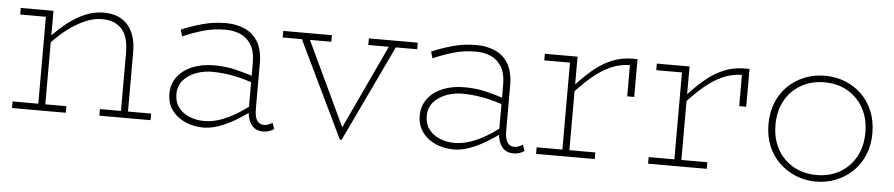

<svg xmlns="http://www.w3.org/2000/svg" viewBox="-36 -684 4191 900"><g transform="rotate(5 2060.0 -234.5)"><path d="M543 0V-303Q543 -340 535.5 -368Q528 -396 512 -414.5Q496 -433 472.5 -442.5Q449 -452 417 -452Q386 -452 354 -440.5Q322 -429 290 -409Q258 -389 227.5 -362Q197 -335 169 -304V-336Q196 -366 225.5 -392.5Q255 -419 287 -439.5Q319 -460 353 -471.5Q387 -483 424 -483Q458 -483 486 -472.5Q514 -462 534 -440.5Q554 -419 565 -386.5Q576 -354 576 -309V0ZM33 0V-31H286V0ZM154 0V-471H187V0ZM33 -440V-471H187V-440ZM444 0V-31H685V0Z M1213 7Q1189 7 1172.5 -5.5Q1156 -18 1147.5 -41Q1139 -64 1139 -97V-308Q1139 -363 1119.5 -394.5Q1100 -426 1068.5 -439.5Q1037 -453 999 -453Q941 -453 892.5 -438.5Q844 -424 798 -404L789 -435Q835 -455 888 -469.5Q941 -484 999 -484Q1045 -484 1084.5 -467.5Q1124 -451 1148 -412.5Q1172 -374 1172 -308V-97Q1172 -60 1183 -42Q1194 -24 1217 -24Q1228 -24 1238 -28.5Q1248 -33 1256 -37L1266 -9Q1258 -3 1244.5 2Q1231 7 1213 7ZM934 13Q889 13 849.5 -4Q810 -21 786 -53.5Q762 -86 762 -132Q762 -177 787.5 -211Q813 -245 857.5 -263.5Q902 -282 959 -282Q1015 -282 1062 -270.5Q1109 -259 1160 -242V-211Q1105 -231 1057 -240.5Q1009 -250 959 -251Q917 -252 879.5 -238.5Q842 -225 818.5 -198.5Q795 -172 795 -132Q795 -95 814.5 -69.5Q834 -44 866 -31Q898 -18 934 -18Q972 -18 1010 -31Q1048 -44 1086 -67Q1124 -90 1160 -119V-88Q1124 -61 1085.5 -38Q1047 -15 1008.5 -1Q970 13 934 13Z M1577 14 1349 -460H1387L1583 -45L1777 -460H1810L1585 14ZM1268 -440V-471H1497V-440H1382H1369ZM1671 -440V-471H1901V-440H1791H1778Z M2391 7Q2367 7 2350.5 -5.5Q2334 -18 2325.5 -41Q2317 -64 2317 -97V-308Q2317 -363 2297.5 -394.5Q2278 -426 2246.5 -439.5Q2215 -453 2177 -453Q2119 -453 2070.5 -438.5Q2022 -424 1976 -404L1967 -435Q2013 -455 2066 -469.5Q2119 -484 2177 -484Q2223 -484 2262.5 -467.5Q2302 -451 2326 -412.5Q2350 -374 2350 -308V-97Q2350 -60 2361 -42Q2372 -24 2395 -24Q2406 -24 2416 -28.5Q2426 -33 2434 -37L2444 -9Q2436 -3 2422.5 2Q2409 7 2391 7ZM2112 13Q2067 13 2027.5 -4Q1988 -21 1964 -53.5Q1940 -86 1940 -132Q1940 -177 1965.5 -211Q1991 -245 2035.5 -263.5Q2080 -282 2137 -282Q2193 -282 2240 -270.5Q2287 -259 2338 -242V-211Q2283 -231 2235 -240.5Q2187 -250 2137 -251Q2095 -252 2057.5 -238.5Q2020 -225 1996.5 -198.5Q1973 -172 1973 -132Q1973 -95 1992.5 -69.5Q2012 -44 2044 -31Q2076 -18 2112 -18Q2150 -18 2188 -31Q2226 -44 2264 -67Q2302 -90 2338 -119V-88Q2302 -61 2263.5 -38Q2225 -15 2186.5 -1Q2148 13 2112 13Z M2650 -305V-337Q2690 -381 2730 -414Q2770 -447 2814.5 -465.5Q2859 -484 2910 -484H2934V-306H2901V-453Q2853 -452 2811.5 -433.5Q2770 -415 2730.5 -382.5Q2691 -350 2650 -305ZM2499 0V-31H2775V0ZM2620 0V-471H2653V0ZM2499 -440V-471H2653V-440Z M3177 -305V-337Q3217 -381 3257 -414Q3297 -447 3341.5 -465.5Q3386 -484 3437 -484H3461V-306H3428V-453Q3380 -452 3338.5 -433.5Q3297 -415 3257.5 -382.5Q3218 -350 3177 -305ZM3026 0V-31H3302V0ZM3147 0V-471H3180V0ZM3026 -440V-471H3180V-440Z M3817 15Q3766 15 3722 -3Q3678 -21 3644 -53.5Q3610 -86 3591 -131.5Q3572 -177 3572 -234Q3572 -291 3591 -337Q3610 -383 3644 -415.5Q3678 -448 3722 -465.5Q3766 -483 3817 -483Q3867 -483 3911.5 -465.5Q3956 -448 3989.5 -415.5Q4023 -383 4042 -337Q4061 -291 4061 -234Q4061 -177 4042 -131.5Q4023 -86 3989.5 -53.5Q3956 -21 3911.5 -3Q3867 15 3817 15ZM3817 -16Q3879 -16 3926.5 -43.5Q3974 -71 4001 -120Q4028 -169 4028 -234Q4028 -299 4001 -348Q3974 -397 3926.5 -424.5Q3879 -452 3817 -452Q3755 -452 3707 -424.5Q3659 -397 3632 -348Q3605 -299 3605 -234Q3605 -169 3632 -120Q3659 -71 3707 -43.5Q3755 -16 3817 -16Z"/></g></svg>

Font: BioRhyme ExtraBold ExtraLight
Style: Regular
Weight: 250
Version: Version 1.600;gftools[0.9.33]